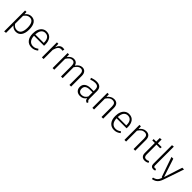

<svg xmlns="http://www.w3.org/2000/svg" viewBox="465 -2632 4726 4726"><g transform="rotate(45 2827.5 -269.0)"><path d="M510 -264Q510 -137 459 -63Q408 11 312 11Q265 11 227 -8.5Q189 -28 163 -61V197L105 205V-523H155L159 -446Q188 -488 229 -511Q270 -534 320 -534Q415 -534 462.5 -463.5Q510 -393 510 -264ZM449 -264Q449 -486 310 -486Q263 -486 228.5 -462Q194 -438 163 -396V-117Q217 -38 301 -38Q373 -38 411 -95Q449 -152 449 -264Z M1049 -239H700Q705 -137 748.5 -87.5Q792 -38 863 -38Q904 -38 935.5 -50.5Q967 -63 1004 -90L1031 -53Q992 -21 951 -5Q910 11 860 11Q756 11 697 -60Q638 -131 638 -257Q638 -340 663.5 -402.5Q689 -465 736.5 -499.5Q784 -534 847 -534Q947 -534 999 -466.5Q1051 -399 1051 -281Q1051 -259 1049 -239ZM994 -299Q994 -387 957.5 -436.5Q921 -486 849 -486Q784 -486 744 -436Q704 -386 700 -284H994Z M1468 -528 1457 -473Q1436 -479 1411 -479Q1358 -479 1326 -440.5Q1294 -402 1272 -320V0H1214V-523H1264L1269 -406Q1309 -534 1416 -534Q1448 -534 1468 -528Z M2231 -374V0H2173V-366Q2173 -428 2149.5 -457.5Q2126 -487 2084 -487Q2040 -487 2005 -459Q1970 -431 1937 -379V0H1879V-366Q1879 -428 1856 -457.5Q1833 -487 1791 -487Q1746 -487 1711 -459Q1676 -431 1644 -379V0H1586V-523H1636L1641 -436Q1707 -534 1802 -534Q1851 -534 1885 -506.5Q1919 -479 1931 -430Q1963 -479 2004 -506.5Q2045 -534 2095 -534Q2159 -534 2195 -491Q2231 -448 2231 -374Z M2805 -30 2792 11Q2756 4 2736.5 -16Q2717 -36 2711 -77Q2657 11 2548 11Q2473 11 2429.5 -31.5Q2386 -74 2386 -145Q2386 -226 2443.5 -270Q2501 -314 2603 -314H2703V-365Q2703 -428 2675 -456.5Q2647 -485 2582 -485Q2522 -485 2440 -455L2425 -499Q2513 -534 2590 -534Q2761 -534 2761 -368V-116Q2761 -75 2771.5 -57Q2782 -39 2805 -30ZM2703 -128V-272H2612Q2532 -272 2490 -241Q2448 -210 2448 -148Q2448 -94 2477 -65Q2506 -36 2558 -36Q2652 -36 2703 -128Z M3347 -374V0H3289V-366Q3289 -429 3264.5 -458Q3240 -487 3191 -487Q3141 -487 3102 -459Q3063 -431 3029 -379V0H2971V-523H3021L3026 -435Q3059 -481 3103.5 -507.5Q3148 -534 3202 -534Q3273 -534 3310 -492Q3347 -450 3347 -374Z M3922 -239H3573Q3578 -137 3621.5 -87.5Q3665 -38 3736 -38Q3777 -38 3808.5 -50.5Q3840 -63 3877 -90L3904 -53Q3865 -21 3824 -5Q3783 11 3733 11Q3629 11 3570 -60Q3511 -131 3511 -257Q3511 -340 3536.5 -402.5Q3562 -465 3609.5 -499.5Q3657 -534 3720 -534Q3820 -534 3872 -466.5Q3924 -399 3924 -281Q3924 -259 3922 -239ZM3867 -299Q3867 -387 3830.5 -436.5Q3794 -486 3722 -486Q3657 -486 3617 -436Q3577 -386 3573 -284H3867Z M4463 -374V0H4405V-366Q4405 -429 4380.5 -458Q4356 -487 4307 -487Q4257 -487 4218 -459Q4179 -431 4145 -379V0H4087V-523H4137L4142 -435Q4175 -481 4219.5 -507.5Q4264 -534 4318 -534Q4389 -534 4426 -492Q4463 -450 4463 -374Z M4907 -22Q4857 11 4797 11Q4737 11 4703 -24.5Q4669 -60 4669 -127V-476H4581V-523H4669V-648L4727 -655V-523H4862L4855 -476H4727V-130Q4727 -84 4746 -61.5Q4765 -39 4804 -39Q4844 -39 4884 -62Z M5006 -88V-736L5064 -743V-90Q5064 -39 5106 -39Q5128 -39 5143 -46L5158 -3Q5130 11 5099 11Q5056 11 5031 -14Q5006 -39 5006 -88Z M5460 2Q5439 63 5414 102Q5389 141 5349 166.5Q5309 192 5246 204L5240 159Q5292 146 5321.5 127Q5351 108 5368.5 79.5Q5386 51 5404 0H5384L5202 -523H5265L5423 -43L5578 -523H5639Z"/></g></svg>

Font: Statis Sans Light
Style: Regular
Weight: 300
Designer: bBox Type GmbH
Foundry: bBox Type GmbH
Version: Version 1.000